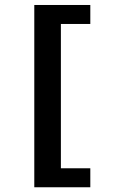

<svg xmlns="http://www.w3.org/2000/svg" viewBox="-20 -708 478 790"><path d="M230.5 -609.4V-15.6H351.6V62.5H121.1V-687.5H351.6V-609.4Z"/></svg>

Font: Sudo Var
Style: Regular
Weight: 400
Monospace: yes
Designer: Jens Kutilek
Foundry: Jens Kutilek
Version: Version 0.065;FEAKit 1.0